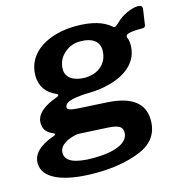

<svg xmlns="http://www.w3.org/2000/svg" viewBox="-145 -654 900 929"><g transform="rotate(-15 305.0 -189.5)"><path d="M221 174C309 174 385 161 449 134C513 107 545 61 545 -4C545 -89 485 -135 365 -142L223 -150C182 -153 167 -157 167 -169C167 -184 181 -195 209 -201C237 -206 263 -209 287 -209C328 -209 369 -215 408 -227C487 -251 545 -302 545 -381C545 -395 543 -407 539 -416C538 -419 537 -421 537 -424C537 -433 546 -438 564 -441C575 -443 594 -444 619 -444C620 -444 621 -444 622 -444C631 -444 637 -447 638 -466L648 -534C648 -535 648 -536 648 -537C648 -548 642 -553 626 -553C595 -553 545 -531 517 -502C502 -487 496 -485 492 -485C490 -485 487 -486 485 -488C449 -521 391 -538 312 -538C181 -538 61 -477 61 -356C61 -304 89 -264 137 -245C142 -243 144 -241 144 -238C144 -235 140 -231 131 -228C74 -208 26 -175 26 -130C26 -98 40 -79 71 -66C76 -64 79 -62 79 -59C79 -55 75 -52 67 -50C-3 -25 -38 10 -38 56C-38 131 58 174 221 174ZM291 -285C234 -285 197 -311 197 -351C197 -383 209 -409 232 -430C255 -451 282 -461 314 -461C374 -461 407 -435 407 -392C407 -325 356 -285 291 -285ZM229 101C137 101 91 80 91 39C91 -1 137 -23 185 -31L337 -23C388 -20 407 -8 407 19C407 72 340 101 229 101Z"/></g></svg>

Font: Libre Franklin
Style: Bold Italic
Weight: 700
Italic angle: -8°
Designer: Pablo Impallari, Rodrigo Fuenzalida
Foundry: Impallari Type
Version: Version 1.002; ttfautohint (v1.5)